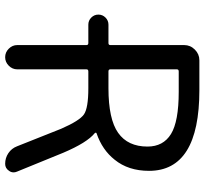

<svg xmlns="http://www.w3.org/2000/svg" viewBox="-44 -751 774 726"><g transform="rotate(90 343.0 -388.0)"><path d="M150.4 -328.1Q150.4 -335 142.6 -335H73.2Q57.6 -335 46.4 -346.2Q35.2 -357.4 35.2 -373Q35.2 -388.7 46.4 -399.9Q57.6 -411.1 73.2 -411.1H142.6Q150.4 -411.1 150.4 -418V-697.3Q150.4 -720.7 167.5 -737.8Q184.6 -754.9 208 -754.9H320.3Q626 -754.9 626 -564.5Q626 -486.3 584 -434.6Q546.9 -387.7 484.4 -366.2Q482.4 -366.2 481.9 -363.8Q481.4 -361.3 483.4 -359.4Q519.5 -330.1 557.6 -240.2L628.9 -65.4Q631.8 -58.6 631.8 -52.7Q631.8 -43 626 -35.2Q616.2 -20.5 599.6 -20.5Q577.1 -20.5 559.1 -32.7Q541 -44.9 533.2 -65.4L466.8 -232.4Q436.5 -301.8 412.6 -318.4Q388.7 -335 313.5 -335H250Q242.2 -335 242.2 -328.1V-66.4Q242.2 -47.9 228.5 -34.2Q214.8 -20.5 196.3 -20.5Q177.7 -20.5 164.1 -34.2Q150.4 -47.9 150.4 -66.4ZM327.1 -676.8H250Q242.2 -676.8 242.2 -669.9V-418Q242.2 -411.1 250 -411.1H313.5Q430.7 -411.1 482.4 -447.8Q534.2 -484.4 534.2 -558.6Q534.2 -618.2 486.8 -647.5Q439.5 -676.8 327.1 -676.8Z"/></g></svg>

Font: Gen Jyuu Gothic Regular
Style: Regular
Weight: 400
Designer: [Source Han Sans]
Ryoko NISHIZUKA  (kana & ideographs); Paul D. Hunt (Latin, Greek & Cyrillic); Wenlong ZHANG  (bopomofo
Version: Version 1.002.20150607